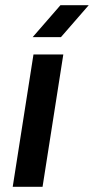

<svg xmlns="http://www.w3.org/2000/svg" viewBox="-20 -720 362 740"><path d="M29 0 109 -510H224L144 0ZM106 -577 213 -700H322L215 -577Z"/></svg>

Font: MuseoModerno Medium
Style: Italic
Weight: 500
Italic angle: -9°
Designer: Pablo Cosgaya, Héctor Gatti, Marcela Romero, and the Authors of The MuseoModerno Project.
Foundry: Omnibus-Type Team
Version: Version 1.003